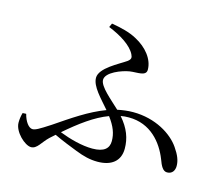

<svg xmlns="http://www.w3.org/2000/svg" viewBox="-107 -895 1213 1048"><g transform="rotate(15 500.0 -371.0)"><path d="M77 -157 57 -156C52 -139 49 -120 49 -100C49 -48 114 12 149 12C183 12 198 -29 233 -62L262 -88C310 -65 355 -48 393 -33C441 -14 478 -5 520 -5C597 -5 646 -41 646 -112C646 -170 627 -223 578 -279C593 -282 608 -283 624 -283C747 -283 818 -195 852 -109C865 -73 878 -47 902 -47C931 -47 944 -69 944 -94C944 -124 933 -153 906 -192C863 -255 766 -317 639 -317C609 -317 580 -313 551 -307C504 -352 434 -407 434 -445C434 -488 519 -520 563 -527C604 -533 656 -523 656 -561C656 -621 609 -677 547 -710C504 -734 454 -745 402 -754L392 -732C464 -703 525 -664 547 -620C556 -602 555 -593 537 -579C497 -551 394 -502 394 -446C394 -397 449 -344 495 -290C403 -256 317 -196 227 -135C164 -94 147 -85 131 -85C110 -85 87 -116 77 -157ZM517 -262C553 -214 567 -176 567 -134C567 -93 541 -67 474 -67C415 -67 345 -86 286 -109C366 -178 441 -234 517 -262Z"/></g></svg>

Font: Noto Serif JP Medium
Style: Regular
Weight: 500
Designer: Ryoko NISHIZUKA 西塚涼子 (kana & ideographs); Frank Grießhammer (Latin, Greek & Cyrillic); Wenlong ZHANG 张文龙 (bopomofo); San
Foundry: Adobe
Version: Version 2.001;hotconv 1.1.0;makeotfexe 2.6.0